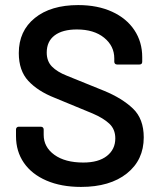

<svg xmlns="http://www.w3.org/2000/svg" viewBox="-20 -728 630 756"><path d="M43 -192V-218Q43 -223 46 -226Q49 -229 53 -229H141Q146 -229 149 -226Q152 -223 152 -218V-197Q152 -149 194 -118.5Q236 -88 308 -88Q368 -88 401 -114Q434 -140 434 -183Q434 -219 410.5 -241Q387 -263 345 -281L195 -343Q129 -369 91.5 -409.5Q54 -450 54 -519Q54 -606 117 -657Q180 -708 288 -708Q364 -708 421 -682Q478 -656 509 -609.5Q540 -563 540 -503V-485Q540 -474 529 -474H441Q436 -474 433 -477Q430 -480 430 -485V-498Q430 -547 390 -579.5Q350 -612 283 -612Q226 -612 195 -588.5Q164 -565 164 -521Q164 -487 184.5 -466Q205 -445 243 -430L391 -370Q461 -341 503.5 -300.5Q546 -260 546 -187Q546 -98 479.5 -45Q413 8 299 8Q221 8 163 -17Q105 -42 74 -87Q43 -132 43 -192Z"/></svg>

Font: Barlow GEO Semi Bold
Style: Regular
Weight: 600
Designer: Jeremy Tribby
Foundry: Tribby Type
Version: Version 1.408